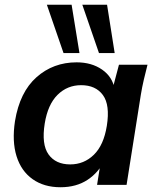

<svg xmlns="http://www.w3.org/2000/svg" viewBox="-20 -777 660 807"><path d="M234 10Q165 10 117 -24Q69 -58 49.5 -120.5Q30 -183 43 -268Q63 -390 133.5 -452.5Q204 -515 302 -515Q365 -515 409 -484.5Q453 -454 462 -402L452 -399L480 -505H600Q592 -474 584.5 -442Q577 -410 572 -379L512 0H388L405 -107H421Q396 -53 348.5 -21.5Q301 10 234 10ZM275 -86Q333 -86 374.5 -126.5Q416 -167 429 -248Q443 -336 412.5 -377.5Q382 -419 321 -419Q263 -419 222 -378.5Q181 -338 168 -258Q154 -170 184 -128Q214 -86 275 -86ZM396 -554 326 -757H430L462 -554ZM247 -554 177 -757H281L314 -554Z"/></svg>

Font: Mulish ExtraLight
Style: Italic
Weight: 200
Italic angle: -9°
Designer: Vernon Adams
Foundry: Vernon Adams
Version: Version 3.603